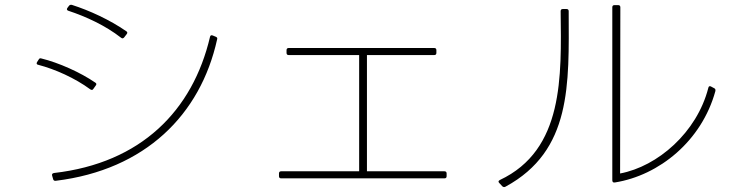

<svg xmlns="http://www.w3.org/2000/svg" viewBox="-20 -756 3010 788"><path d="M275 -736C270 -737 266 -736 263 -732L257 -724C253 -719 254 -714 260 -712C333 -688 413 -651 477 -601C482 -597 486 -598 490 -603L500 -616C504 -621 503 -625 498 -628C430 -675 347 -713 275 -736ZM871 -594C873 -599 871 -603 866 -605L854 -610C848 -613 843 -611 842 -605C771 -302 559 -87 202 -46C195 -45 192 -41 194 -35L198 -21C199 -16 203 -13 209 -14C577 -59 803 -286 871 -594ZM137 -490C206 -472 287 -436 351 -389C356 -386 360 -386 363 -391L373 -405C377 -410 376 -414 371 -417C310 -459 220 -499 150 -516C143 -518 142 -516 139 -512L132 -501C129 -496 130 -491 137 -490Z M1165 -530H1454V-53H1134C1128 -53 1125 -50 1125 -44V-33C1125 -27 1128 -24 1134 -24H1804C1810 -24 1813 -27 1813 -33V-44C1813 -50 1810 -53 1804 -53H1486V-530H1762C1768 -530 1771 -533 1771 -539V-550C1771 -556 1768 -559 1762 -559H1165C1159 -559 1156 -556 1156 -550V-539C1156 -533 1159 -530 1165 -530Z M2525 -44 2526 -726C2526 -732 2523 -735 2517 -735H2502C2496 -735 2493 -732 2493 -726V-16C2493 -9 2497 -6 2503 -7C2686 -36 2860 -178 2916 -382C2917 -388 2916 -392 2911 -394L2898 -401C2893 -404 2888 -402 2887 -395C2840 -212 2679 -73 2525 -44ZM2029 -5 2042 9C2046 12 2050 13 2055 10C2327 -138 2315 -409 2314 -710C2314 -716 2311 -719 2305 -719H2290C2284 -719 2281 -716 2281 -710C2284 -443 2295 -141 2031 -17C2028 -15 2026 -13 2026 -11C2026 -9 2027 -7 2029 -5Z"/></svg>

Font: LINE Seed JP_OTF Thin
Style: Regular
Weight: 250
Designer: LY Corporation & Fontrix & Fontworks
Version: Version 1.007